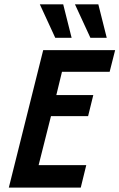

<svg xmlns="http://www.w3.org/2000/svg" viewBox="-20 -853 543 873"><path d="M20.1 0 176.4 -625H503.5L478.5 -526.4H261.8L236.1 -420.8H404.2L380.6 -325H211.8L155.6 -102.1H372.2L347.2 0ZM391 -681.2 320.8 -833.3H427.1L465.3 -681.2ZM231.2 -681.2 161.1 -833.3H267.4L305.6 -681.2Z"/></svg>

Font: Afacad SemiBold
Style: Italic
Weight: 600
Italic angle: -14°
Designer: Kristian Moeller
Foundry: Dicotype
Version: Version 1.000